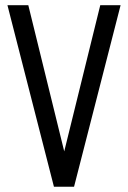

<svg xmlns="http://www.w3.org/2000/svg" viewBox="-20 -707 484 727"><path d="M184.2 0H260.4L436.6 -687.2H359.6L223.2 -133.8L87.2 -687.2H8.2Z"/></svg>

Font: Secuela Light
Style: Regular
Weight: 300
Designer: Fernando Haro
Foundry: deFharo
Version: Version 1.708